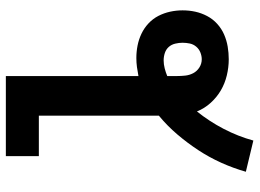

<svg xmlns="http://www.w3.org/2000/svg" viewBox="-132 -642 865 640"><g transform="rotate(-90 300.0 -322.5)"><path d="M151 90 47 65Q59 23 77 -17Q95 -57 119 -93.5Q143 -130 171.5 -163.5Q200 -197 234 -225V-625H99V-735H366V-293Q381 -296 396 -298Q411 -300 426 -300Q447 -300 467.5 -296Q488 -292 507 -283Q526 -274 541.5 -259.5Q557 -245 566.5 -226.5Q576 -208 580.5 -187.5Q585 -167 585 -146Q585 -124 580.5 -103.5Q576 -83 566 -64Q556 -45 540 -30.5Q524 -16 504.5 -7.5Q485 1 464 4.5Q443 8 422 8Q395 8 368 1.5Q341 -5 318 -18.5Q295 -32 276.5 -52.5Q258 -73 248 -98Q215 -57 190 -9Q165 39 151 90ZM422 -82Q433 -82 444.5 -86.5Q456 -91 464 -100.5Q472 -110 474.5 -122Q477 -134 477 -146Q477 -158 474 -170.5Q471 -183 463 -192Q455 -201 443 -205Q431 -209 418 -209Q405 -209 391.5 -205.5Q378 -202 366 -197Q366 -189 366 -181Q366 -173 366 -165Q366 -151 367.5 -137Q369 -123 375.5 -110.5Q382 -98 394.5 -90Q407 -82 422 -82Z"/></g></svg>

Font: Iosevka Curly XBdEx
Style: Regular
Weight: 800
Width: 7
Monospace: yes
Designer: Belleve Invis
Foundry: Belleve Invis
Version: Version 11.1.0; ttfautohint (v1.8.3)